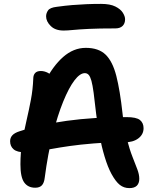

<svg xmlns="http://www.w3.org/2000/svg" viewBox="-20 -957 793 987"><path d="M645 10Q617 10 596 -6.5Q575 -23 553 -63Q534 -98 518 -151Q502 -204 491 -263Q480 -322 474 -374Q467 -438 461.5 -479Q456 -520 450 -541.5Q444 -563 436 -572Q428 -581 416 -581Q391 -581 362.5 -543.5Q334 -506 305 -435Q276 -364 251 -265Q226 -166 210 -44Q207 -17 195.5 -4.5Q184 8 161 8Q124 8 104.5 -19Q85 -46 85 -112Q85 -173 94.5 -229Q104 -285 116.5 -338.5Q129 -392 139 -445Q149 -498 151 -553Q151 -571 160.5 -581.5Q170 -592 190 -592Q208 -592 226.5 -582.5Q245 -573 260 -550L209 -533Q251 -617 304.5 -664Q358 -711 421 -711Q487 -711 523 -676Q559 -641 578 -566.5Q597 -492 610 -373Q618 -297 632 -243Q646 -189 661 -151Q676 -113 686 -86.5Q696 -60 696 -38Q696 -15 683.5 -2.5Q671 10 645 10ZM108 -174Q68 -174 50 -189.5Q32 -205 32 -231Q32 -249 43.5 -261.5Q55 -274 80 -282Q186 -317 324 -336Q462 -355 630 -355Q681 -355 699.5 -340Q718 -325 718 -298Q718 -266 691 -245.5Q664 -225 617 -225Q528 -225 460 -219.5Q392 -214 339.5 -206.5Q287 -199 246 -191.5Q205 -184 171.5 -179Q138 -174 108 -174ZM307 -800Q264 -800 240.5 -823.5Q217 -847 217 -873Q217 -889 227 -903.5Q237 -918 272 -922Q315 -928 351.5 -931Q388 -934 424 -935.5Q460 -937 500 -937Q546 -937 573 -923.5Q600 -910 611.5 -891.5Q623 -873 623 -858Q623 -836 610 -823.5Q597 -811 573 -811Q489 -811 437.5 -808.5Q386 -806 356 -803Q326 -800 307 -800Z"/></svg>

Font: Shantell Sans SemiBold
Style: Regular
Weight: 600
Designer: Stephen Nixon, Anya Danilova, Shantell Martin
Foundry: Arrow Type
Version: Version 1.011;[c5ecc13dd]